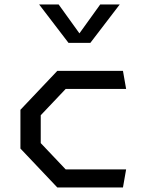

<svg xmlns="http://www.w3.org/2000/svg" viewBox="-20 -826 660 846"><path d="M70 -171.5V-342.2L232.5 -513.7H521.8L535.7 -434.2H269.5L159.5 -318.2V-195.5L269.5 -79.5H535.7L521.8 0H232.5ZM281.8 -637.2H378.2L507.5 -806.2H421.5L330 -679L238.5 -806.2H152.5Z"/></svg>

Font: Monaspace Krypton Var
Style: Regular
Weight: 400
Designer: Riley Cran and the Lettermatic Team
Version: Version 1.101 (Monaspace Krypton Var)